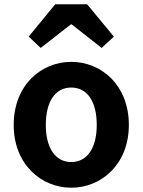

<svg xmlns="http://www.w3.org/2000/svg" viewBox="-20 -863 666 897"><path d="M387 -843H238L114 -692L170 -639L311 -749H315L455 -639L512 -692ZM313 14C453 14 582 -95 582 -279C582 -466 453 -574 313 -574C173 -574 44 -466 44 -279C44 -95 173 14 313 14ZM313 -106C237 -106 194 -174 194 -279C194 -387 237 -454 313 -454C389 -454 432 -387 432 -279C432 -174 389 -106 313 -106Z"/></svg>

Font: Spoqa Han Sans Neo Bold
Style: Bold
Weight: 700
Designer: [Spoqa Han Sans Neo] Dong-huui Kim  Younghwa Kang  Yujin Lee  [Noto Sans] Ryoko NISHIZUKA  (kana & ideographs); Paul D. 
Foundry: Spoqa (http://www.spoqa-han-sans.com)
Version: Version 1.100;hotconv 1.0.109;makeotfexe 2.5.65596